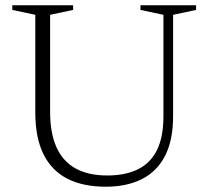

<svg xmlns="http://www.w3.org/2000/svg" viewBox="-20 -696 789 726"><path d="M598 -256V-640L511 -658.5V-676H721.5V-658.5L634.5 -640V-256Q634.5 -165.5 604 -106.5Q573.5 -47.5 516.5 -18.8Q459.5 10 380 10Q293.5 10 234.2 -20.5Q175 -51 144.2 -113.2Q113.5 -175.5 113.5 -271V-640L26.5 -658.5V-676H256.5V-658.5L169.5 -640V-273Q169.5 -193.5 193.2 -140Q217 -86.5 265 -59.5Q313 -32.5 386 -32.5Q454 -32.5 501.5 -55.8Q549 -79 573.5 -128.5Q598 -178 598 -256Z"/></svg>

Font: Newsreader 16pt Light
Style: Regular
Weight: 300
Designer: Hugues Gentile
Foundry: Production Type
Version: Version 1.003